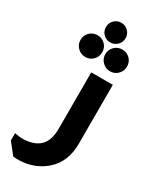

<svg xmlns="http://www.w3.org/2000/svg" viewBox="-273 -888 969 1194"><g transform="rotate(30 211.0 -291.5)"><path d="M218 -821Q248 -821 268.5 -800.5Q289 -780 289 -750Q289 -721 268 -700.5Q247 -680 218 -680Q189 -680 168.5 -700.5Q148 -721 148 -750Q148 -780 168.5 -800.5Q189 -821 218 -821ZM129 -680Q162 -680 184.5 -657.5Q207 -635 207 -602Q207 -570 184.5 -547Q162 -524 129 -524Q97 -524 74 -547Q51 -570 51 -602Q51 -635 74 -657.5Q97 -680 129 -680ZM307 -680Q340 -680 362.5 -657.5Q385 -635 385 -602Q385 -570 362.5 -547Q340 -524 307 -524Q275 -524 252 -547Q229 -570 229 -602Q229 -635 252 -657.5Q275 -680 307 -680ZM365 -460V-38Q365 94 281 167Q231 212 157 230Q121 238 78 238L52 236L-11 157V104Q-8 105 0 106Q26 111 46 111Q132 109 172 66Q210 26 210 -56V-460Z"/></g></svg>

Font: Almarai ExtraBold
Style: Regular
Weight: 800
Designer: Boutros International 2019
Foundry: Created by Boutros International 2019
Version: Version 1.10